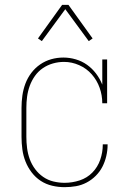

<svg xmlns="http://www.w3.org/2000/svg" viewBox="-20 -766 540 794"><path d="M247 8Q221 8 195.5 2Q170 -4 148.5 -18Q127 -32 111 -53Q95 -74 85.5 -98Q76 -122 72.5 -148Q69 -174 69 -200V-320Q69 -345 72.5 -370.5Q76 -396 85 -420Q94 -444 109.5 -464.5Q125 -485 146 -499.5Q167 -514 191.5 -521Q216 -528 242 -528Q268 -528 293.5 -520.5Q319 -513 340 -498Q361 -483 377 -462Q393 -441 403 -416V-520H423V-339H403Q403 -372 392 -403Q381 -434 359.5 -458.5Q338 -483 307.5 -496.5Q277 -510 245 -510Q221 -510 198.5 -503.5Q176 -497 157 -484Q138 -471 124.5 -452Q111 -433 103 -411Q95 -389 92 -366Q89 -343 89 -320V-200Q89 -177 92 -153.5Q95 -130 103 -108Q111 -86 125 -67Q139 -48 158.5 -34.5Q178 -21 201 -15.5Q224 -10 247 -10Q279 -10 309.5 -20Q340 -30 362 -52.5Q384 -75 394.5 -105.5Q405 -136 405 -167V-169H425V-167Q425 -144 419.5 -120.5Q414 -97 403.5 -76.5Q393 -56 376 -39Q359 -22 338 -11Q317 0 294 4Q271 8 247 8ZM153 -596 137 -607 237 -746H263L363 -607L347 -596L250 -728Z"/></svg>

Font: Iosevka Curly Slab Thin
Style: Regular
Weight: 100
Monospace: yes
Designer: Belleve Invis
Foundry: Belleve Invis
Version: Version 22.1.2; ttfautohint (v1.8.4)